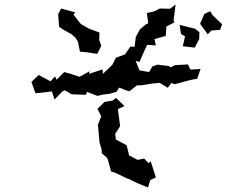

<svg xmlns="http://www.w3.org/2000/svg" viewBox="-20 -760 1040 855"><path d="M905 -607 921 -624 960 -627 969 -652 927 -692 916 -710 890 -698 871 -654ZM120 -395 138 -345 164 -347 211 -353 223 -317 258 -353 269 -358 299 -340 363 -338 367 -351 414 -333 439 -339 466 -342 499 -351 510 -370 555 -353 590 -380H610L658 -388L691 -391L727 -369L743 -390L759 -385L818 -401L838 -406L858 -409L873 -453L828 -450L817 -473L759 -470L740 -460L732 -466L681 -472L658 -464L644 -439L601 -447L584 -489L601 -484L623 -534L635 -560L674 -558L668 -586L718 -600L721 -642L756 -660L753 -670L762 -740L737 -721L691 -722L666 -709L634 -702L640 -656L630 -652L603 -629L585 -596L579 -551L561 -553L537 -518L496 -503L480 -471L438 -431L437 -451L376 -431L380 -443L334 -418L292 -432L266 -439L232 -405L225 -420L205 -398L152 -426ZM239 -697 243 -641 260 -629 298 -608 316 -592 327 -575 336 -530 368 -527 413 -520 431 -556 422 -582 423 -615 377 -632 340 -653 307 -695 315 -705 252 -722ZM414 -275 431 -242 416 -205 423 -127 433 -92V-78L457 -57L460 -50L475 4L490 8L549 36L554 37L588 54L639 75L649 42L674 30L651 -42L642 -33L622 -54L593 -48L555 -68L544 -113L496 -139L493 -164L515 -198L509 -243L505 -274L534 -288L497 -324L481 -312L445 -306ZM780 -649 786 -609 804 -598 794 -554 847 -548 867 -586 868 -617 856 -626 849 -632Z"/></svg>

Font: チョークS
Style: Regular
Weight: 400
Designer: [Stick] Fontworks Inc.
Foundry: [Stick] Fontworks Inc.
Version: Version 1.200;FEAKit 1.0